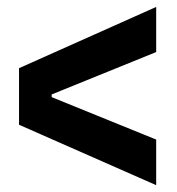

<svg xmlns="http://www.w3.org/2000/svg" viewBox="-20 -566 513 557"><path d="M35.2 -204.1 433.1 -28.8V-161.1L129.9 -284.2V-292L433.1 -415V-545.9L35.2 -368.2Z"/></svg>

Font: Doppio One
Style: Regular
Weight: 400
Designer: Szymon Celej
Foundry: Sorkin Type Co
Version: Version 1.002